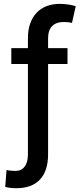

<svg xmlns="http://www.w3.org/2000/svg" viewBox="-20 -780 423 1004"><path d="M333 -445.3V-528.3H231.4V-579.1C231.4 -636.7 260.7 -665 314.5 -665C333 -665 345.7 -663.1 356.4 -660.2L376 -747.6C355.5 -754.9 319.8 -759.8 291.5 -759.8C193.4 -759.8 125.5 -696.8 126 -579.1V-528.3H39.1V-445.3H126V28.3C126 82 102.1 113.8 61.5 113.8C52.2 113.8 24.4 112.3 14.2 108.9L7.3 197.3C27.8 203.1 46.4 204.1 67.4 204.1C172.4 204.1 231.4 142.6 231.4 28.3V-445.3Z"/></svg>

Font: Inteeer Medium
Style: Regular
Weight: 500
Designer: Rasmus Andersson
Foundry: rsms
Version: Version 4.001;Glyphs 3.4 (3402)